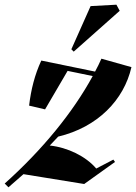

<svg xmlns="http://www.w3.org/2000/svg" viewBox="-82 -766 580 818"><path d="M-62 16 -46 32 18 -24 277 18 278 17 408 -76 401 -86 328 -48C284 -100 206 -138 130 -146L166 -184C334 -224 446 -340 478 -480L350 -516C342 -498 333 -479 323 -461L94 -508C66 -448 50 -384 42 -316L110 -300L206 -464L313 -442C229 -288 100 -129 -62 16ZM232 -546 428 -720 414 -746 304 -740 222 -556Z"/></svg>

Font: Mazius Display Extra Italic
Style: Bold
Weight: 700
Italic angle: -17°
Designer: Alberto Casagrande & Collletttivo
Foundry: Collletttivo
Version: Version 2.000;Glyphs 3.2 (3217)